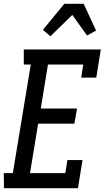

<svg xmlns="http://www.w3.org/2000/svg" viewBox="-36 -997 556 1017"><path d="M-15 0 -16 -80H32L127 -655H90V-735H498L474 -586H394L405 -655H218L180 -422H372L358 -342H166L123 -80H310L321 -149H401L377 0ZM231 -805 191 -839 305 -977H407L473 -835L425 -809L347 -918Z"/></svg>

Font: Iosevka Curly Slab Medium
Style: Italic
Weight: 500
Italic angle: -9°
Monospace: yes
Designer: Belleve Invis
Foundry: Belleve Invis
Version: Version 22.1.2; ttfautohint (v1.8.4)